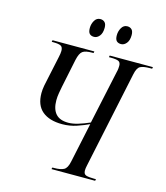

<svg xmlns="http://www.w3.org/2000/svg" viewBox="-129 -1000 949 1099"><g transform="rotate(15 345.0 -451.0)"><path d="M280 0 283 -10H293Q331 -10 350.5 -20.5Q370 -31 378 -71L428 -306Q399 -292 358 -278Q317 -264 272 -264Q196 -264 154 -299Q112 -334 112 -406Q112 -427 116.5 -451Q121 -475 126 -496L154 -627Q160 -653 160 -668Q160 -691 146.5 -697.5Q133 -704 103 -704H93L95 -714H343L341 -704H332Q293 -704 276.5 -692Q260 -680 251 -639L216 -470Q213 -455 209 -432Q205 -409 205 -388Q205 -336 229 -308.5Q253 -281 304 -281Q329 -281 361 -290.5Q393 -300 429 -316L497 -633Q500 -644 501 -654Q502 -664 502 -671Q502 -692 488.5 -698Q475 -704 444 -704H432L434 -714H690L688 -704H675Q637 -704 618.5 -694.5Q600 -685 592 -645L471 -72Q467 -55 467 -42Q467 -20 483 -15Q499 -10 530 -10H541L539 0ZM479 -794Q462 -794 452.5 -803.5Q443 -813 443 -837Q443 -861 455 -881.5Q467 -902 489 -902Q505 -902 515 -892Q525 -882 525 -859Q525 -828 511 -811Q497 -794 479 -794ZM319 -794Q302 -794 292.5 -803.5Q283 -813 283 -837Q283 -861 295 -881.5Q307 -902 329 -902Q345 -902 355 -892Q365 -882 365 -860Q365 -828 351 -811Q337 -794 319 -794Z"/></g></svg>

Font: Noto Serif Display Condensed
Style: Italic
Weight: 400
Width: 3
Italic angle: -12°
Designer: Monotype Design Team
Foundry: Monotype Imaging Inc.
Version: Version 2.009